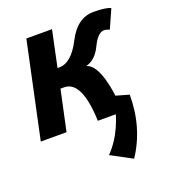

<svg xmlns="http://www.w3.org/2000/svg" viewBox="-139 -624 855 968"><g transform="rotate(-20 288.5 -140.0)"><path d="M443.4 0H307.6Q299.8 -216.8 205.6 -216.8H186L139.6 0H1.5L110.8 -513.2H248.5L207.5 -319.3H216.3Q282.7 -319.3 334.5 -421.4Q386.2 -523.4 474.1 -523.4Q542 -523.4 565.9 -510.7L521.5 -411.1Q504.9 -418.5 492.7 -418.5Q459 -418.5 429 -355.5Q398.9 -292.5 347.2 -279.3Q424.8 -258.3 443.4 0ZM414.1 242.2 301.3 181.6Q396.5 85 425.3 -91.3L503.9 -68.8Q503.9 107.9 414.1 242.2Z"/></g></svg>

Font: Cadman
Style: Bold Italic
Weight: 700
Italic angle: -12°
Designer: Paul James MIller
Foundry: High-Logic / Made with FontCreator
Version: Version 2.114;March 28, 2021;FontCreator 13.0.0.2683 64-bit